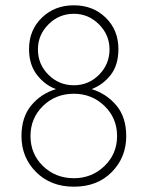

<svg xmlns="http://www.w3.org/2000/svg" viewBox="-20 -692 578 724"><path d="M61 -178.5Q61 -250 97.5 -294.2Q134 -338.5 191 -356Q149.5 -371 119.5 -409.5Q89.5 -448 89.5 -507Q89.5 -578.5 137.8 -625.2Q186 -672 258.5 -672Q331 -672 378.8 -625.2Q426.5 -578.5 426.5 -507Q426.5 -447.5 398 -410.2Q369.5 -373 325.5 -356Q382 -338.5 419 -294.2Q456 -250 456 -178.5Q456 -98.5 401.5 -43.2Q347 12 259 12Q171 12 116 -43.2Q61 -98.5 61 -178.5ZM258.5 -370.5Q314 -370.5 353.5 -410.2Q393 -450 393 -505.5Q393 -560.5 353.2 -600.2Q313.5 -640 258.5 -640Q202.5 -640 162.8 -600.2Q123 -560.5 123 -505.5Q123 -449.5 162.8 -410Q202.5 -370.5 258.5 -370.5ZM258.5 -20Q326.5 -20 374 -66Q421.5 -112 421.5 -179Q421.5 -246.5 374 -292.5Q326.5 -338.5 258.5 -338.5Q189.5 -338.5 142.2 -292.5Q95 -246.5 95 -179Q95 -111.5 142.2 -65.8Q189.5 -20 258.5 -20Z"/></svg>

Font: League Spartan ExtraLight
Style: Regular
Weight: 200
Foundry: The League of Moveable Type
Version: Version 2.002